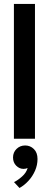

<svg xmlns="http://www.w3.org/2000/svg" viewBox="-20 -708 266 980"><path d="M158.5 0H51V-688H158.5ZM79.5 251.5 51.5 221.5Q70.5 212.5 92.5 193Q114.5 173.5 121 149.5Q112.5 154 100 154Q79 154 62.8 137.8Q46.5 121.5 46.5 96Q46.5 69.5 64.5 52Q82.5 34.5 108.5 34.5Q134.5 34.5 153 52.8Q171.5 71 171.5 103.5Q171.5 134.5 158.8 163.5Q146 192.5 125 215.2Q104 238 79.5 251.5Z"/></svg>

Font: League Spartan Thin Medium
Style: Regular
Weight: 500
Version: Version 2.002